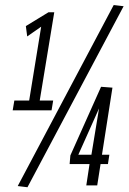

<svg xmlns="http://www.w3.org/2000/svg" viewBox="-20 -755 524 782"><path d="M31.7 -305.7 38.4 -345.6H98.8L147.7 -646.3L90.8 -606.6L85.3 -648.8L177.6 -705.1H201L141.8 -345.6H196.6L190 -305.7ZM91.9 7.6 52.2 2.8 443.1 -734.5 483.5 -729.7ZM263.6 -86.9 266.6 -121.9 391.6 -401.5 438 -398 395.3 -124.7H425.4L419.6 -86.9H389.6L376 0H331.5L344.7 -86.9ZM299 -124.7H352.3L383.4 -313.4Z"/></svg>

Font: Georama ExtraCondensed Thin
Style: Italic
Weight: 100
Width: 2
Italic angle: -9°
Designer: Jean-Baptiste Levee
Foundry: Production Type
Version: Version 1.001